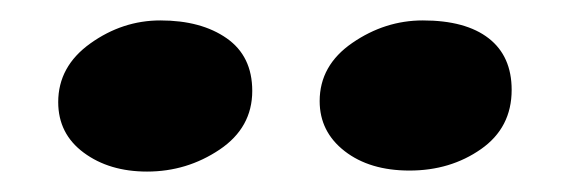

<svg xmlns="http://www.w3.org/2000/svg" viewBox="-20 -826 559 188"><path d="M37 -726Q37 -761 68.5 -783.5Q100 -806 137 -806Q177 -806 202 -788.5Q227 -771 227 -737Q227 -701 195 -679.5Q163 -658 124 -658Q87 -658 62 -676.5Q37 -695 37 -726ZM293 -727Q293 -762 325 -784Q357 -806 394 -806Q436 -806 458.5 -788.5Q481 -771 481 -738Q481 -701 451 -680Q421 -659 381 -659Q342 -659 317.5 -678Q293 -697 293 -727Z"/></svg>

Font: Martel Heavy
Style: Regular
Weight: 900
Designer: Dan Reynolds
Foundry: Dan Reynolds
Version: Version 1.001; ttfautohint (v1.1) -l 5 -r 5 -G 72 -x 0 -D la